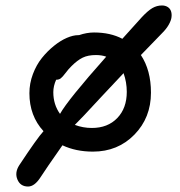

<svg xmlns="http://www.w3.org/2000/svg" viewBox="-20 -579 656 698"><path d="M82 99.1Q54.2 99.1 43.5 74Q32.7 48.8 49.8 22Q115.2 -77.1 138.2 -102.1Q86.9 -157.7 86.9 -240.2Q86.9 -275.9 99.6 -309.6Q112.3 -343.3 132.3 -368.2Q152.3 -393.1 176.3 -412.4Q200.2 -431.6 223.1 -441.4Q246.1 -451.2 264.2 -451.2H267.1Q295.4 -460.9 321.8 -460.9Q381.3 -460.9 424.8 -438Q435.5 -449.7 496.1 -517.1Q517.6 -540 533.9 -549.6Q550.3 -559.1 568.8 -559.1Q580.6 -559.1 589.4 -553.7Q598.1 -548.3 601.6 -538.6Q605 -528.8 603.5 -516.6Q602.1 -504.4 593.5 -489.3Q585 -474.1 569.8 -459Q554.7 -443.8 529.1 -417Q503.4 -390.1 492.2 -378.9Q528.8 -323.7 528.8 -242.2Q528.8 -150.9 468.5 -89.4Q408.2 -27.8 317.9 -27.8Q255.9 -27.8 207 -50.8Q145 37.6 127 65.9Q105.5 99.1 82 99.1ZM173.8 -244.1Q173.8 -198.7 198.2 -165Q226.1 -215.3 366.2 -373Q349.1 -378.9 329.1 -378.9Q299.8 -378.9 280.5 -369.4Q261.2 -359.9 240.2 -338.9Q229 -328.1 218.3 -313.7Q207.5 -299.3 200.9 -294.2Q194.3 -289.1 184.1 -289.1Q173.8 -266.1 173.8 -244.1ZM440.9 -245.1Q440.9 -280.3 429.2 -313Q390.1 -272 349.6 -228.3Q309.1 -184.6 287.1 -161.1Q265.1 -137.7 252 -125Q281.7 -113.8 314 -113.8Q371.6 -113.8 406.2 -149.7Q440.9 -185.5 440.9 -245.1Z"/></svg>

Font: Shantell Sans Irregular
Style: Regular
Weight: 400
Designer: Stephen Nixon, Anya Danilova, Shantell Martin
Foundry: Arrow Type
Version: Version 1.006;[9816181b4]